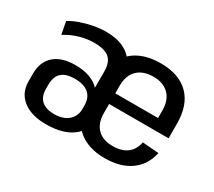

<svg xmlns="http://www.w3.org/2000/svg" viewBox="-109 -754 1080 968"><g transform="rotate(30 431.5 -270.0)"><path d="M234 8Q149 8 100 -30.5Q51 -69 51 -136V-180Q51 -250 94 -287.5Q137 -325 216 -325Q264 -325 299.5 -312Q335 -299 357 -275V-370Q357 -423 329.5 -446.5Q302 -470 242 -470Q200 -470 157 -457.5Q114 -445 77 -421L63 -494Q89 -510 123 -522Q157 -534 194 -541Q231 -548 266 -548Q327 -548 369.5 -527.5Q412 -507 434 -467Q456 -427 456 -368V-199Q456 -96 400 -44Q344 8 234 8ZM244 -57Q297 -57 326.5 -83Q356 -109 356 -150V-172Q356 -216 328.5 -240Q301 -264 247 -264Q197 -264 171.5 -241.5Q146 -219 146 -169V-148Q146 -102 171.5 -79.5Q197 -57 244 -57ZM577 8Q508 8 459 -16.5Q410 -41 384.5 -87.5Q359 -134 359 -201V-339Q359 -405 386 -452Q413 -499 463.5 -523.5Q514 -548 585 -548Q691 -548 748.5 -490.5Q806 -433 806 -324V-240H441V-302H725L709 -273V-345Q709 -405 676.5 -438Q644 -471 586 -471Q526 -471 493 -438.5Q460 -406 460 -346V-188Q460 -129 491.5 -97Q523 -65 581 -65Q633 -65 664 -88.5Q695 -112 704 -157L799 -150Q783 -74 725 -33Q667 8 577 8Z"/></g></svg>

Font: Pathway Extreme SemiCondensed Medium
Style: Regular
Weight: 500
Width: 4
Version: Version 1.001;gftools[0.9.26]